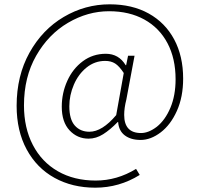

<svg xmlns="http://www.w3.org/2000/svg" viewBox="-20 -712 925 889"><path d="M57 -222Q57 -361 116.5 -468Q176 -575 275 -633.5Q374 -692 488 -692Q592 -692 668.5 -649.5Q745 -607 786.5 -529.5Q828 -452 828 -348Q828 -263 799 -198.5Q770 -134 724 -99Q678 -64 631 -64Q586 -64 558 -85Q530 -106 527 -147H525Q490 -111 457.5 -90.5Q425 -70 390 -70Q338 -70 302 -108.5Q266 -147 266 -218Q266 -281 291.5 -337.5Q317 -394 363.5 -428.5Q410 -463 470 -463Q530 -463 562 -410H564L573 -454H603L565 -251Q555 -212 555 -180Q555 -96 633 -96Q668 -96 706 -125Q745 -156 769 -213Q793 -270 793 -345Q793 -441 755.5 -512Q718 -583 648.5 -621.5Q579 -660 485 -660Q386 -660 295 -606.5Q204 -553 147.5 -454Q91 -355 91 -224Q91 -120 132 -41Q173 38 248 81Q323 124 423 124Q522 124 610 70L627 98Q532 157 421 157Q315 157 232.5 111.5Q150 66 103.5 -20Q57 -106 57 -222ZM518 -179 553 -374Q532 -406 513 -418Q494 -430 467 -430Q419 -430 381 -399.5Q343 -369 322 -320Q301 -271 301 -220Q301 -159 326.5 -130.5Q352 -102 394 -102Q453 -102 518 -179Z"/></svg>

Font: Merged Yaku Han JP Thin
Style: Regular
Weight: 250
Designer: Ryoko NISHIZUKA 西塚涼子 (kana, bopomofo & ideographs); Paul D. Hunt (Latin, Greek & Cyrillic); Sandoll Communications 산돌커뮤니
Foundry: Adobe
Version: Version 2.004